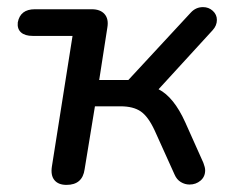

<svg xmlns="http://www.w3.org/2000/svg" viewBox="-20 -513 654 540"><path d="M126 -45 184 -412H72Q50 -412 39 -422Q28 -432 30 -450Q37 -487 78 -487H238Q262 -487 274 -473.5Q286 -460 282 -436L259 -288H341L517 -478Q531 -493 551 -493Q567 -493 578.5 -482.5Q590 -472 590 -457Q590 -441 578 -428L426 -262Q469 -240 501 -169L552 -55Q557 -42 557 -34Q557 -16 544 -5Q531 6 513 6Q500 6 488.5 -1Q477 -8 471 -22L415 -146Q397 -185 376 -199.5Q355 -214 319 -214H247L218 -37Q212 7 167 7Q144 7 133 -6.5Q122 -20 126 -45Z"/></svg>

Font: SN Pro
Style: Italic
Weight: 400
Italic angle: -9°
Designer: Tobias Whetton
Foundry: Supernotes
Version: Version 1.003